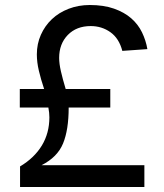

<svg xmlns="http://www.w3.org/2000/svg" viewBox="-20 -746 655 766"><path d="M60 0V-82Q117 -116 147 -165.5Q177 -215 177 -278Q177 -287 176 -296.5Q175 -306 173 -317H59V-391H156Q143 -430 135 -464Q127 -498 127 -529Q127 -571 143 -607Q159 -643 187 -669.5Q215 -696 254 -711Q293 -726 338 -726Q394 -726 435 -711.5Q476 -697 503.5 -673Q531 -649 546.5 -617Q562 -585 568 -550L468 -543Q455 -593 420.5 -617.5Q386 -642 342 -642Q285 -642 250.5 -606.5Q216 -571 216 -515Q216 -492 223 -461.5Q230 -431 242 -391H420V-317H254Q254 -228 231.5 -173.5Q209 -119 146 -87H556V0Z"/></svg>

Font: Geist
Style: Regular
Weight: 400
Designer: Basement.studio, Andrés Briganti, Mateo Zaragoza
Foundry: Basement.studio, Vercel, Andrés Briganti, Guido Ferreyra, Mateo Zaragoza
Version: Version 1.401